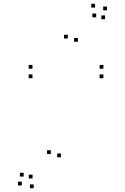

<svg xmlns="http://www.w3.org/2000/svg" viewBox="-20 -772 660 1014"><path d="M338 -568.5V-588.5H318V-568.5ZM248.5 41.5V21.5H228.5V41.5ZM152 170.5V150.5H132V170.5ZM105 160.5V140.5H85V160.5ZM95 207.5V187.5H75V207.5ZM158 222V202H138V222ZM302 58.5V38.5H282V58.5ZM391.5 -551.5V-571.5H371.5V-551.5ZM488 -680.5V-700.5H468V-680.5ZM535 -670.5V-690.5H515V-670.5ZM545 -717.5V-737.5H525V-717.5ZM482 -732V-752H462V-732ZM151.5 -409V-429H131.5V-409ZM151.5 -359V-379H131.5V-359ZM526 -359V-379H506V-359ZM526 -409V-429H506V-409Z"/></svg>

Font: Monaspace Argon Dots Var
Style: Regular
Weight: 400
Designer: Riley Cran and the Lettermatic Team
Version: Version 1.100 (Monaspace Argon Dots)